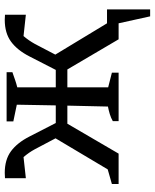

<svg xmlns="http://www.w3.org/2000/svg" viewBox="60 -592 667 828"><g transform="rotate(-90 394.0 -177.5)"><path d="M15 0V-29L78 -47L212 -272L165 -361Q151 -387 131 -410L40 -400V-490Q51 -491 63 -491Q120 -491 156.5 -464Q193 -437 220 -384L278 -271H354L357 -439L285 -454V-483H497V-458Q477 -451 462.5 -446Q448 -441 432 -437V-271H507L565 -384Q592 -437 629 -464Q666 -491 723 -491Q734 -491 745 -490V-400L653 -410Q634 -388 619 -361L573 -273L708 -50H768V136H738L708 0H639L509 -221H432V-45L495 -29V0H286V-25Q300 -33 316.5 -38Q333 -43 349 -46L353 -221H275L146 0Z"/></g></svg>

Font: Piazzolla
Style: Regular
Weight: 400
Designer: Juan Pablo del Peral
Foundry: Huerta Tipografica
Version: Version 1.330